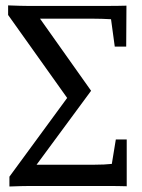

<svg xmlns="http://www.w3.org/2000/svg" viewBox="-20 -595 522 705"><path d="M405.3 -83H445.3V88.9Q417 87.9 365.2 87.9H89.8Q63.5 87.9 14.6 89.8V53.7L226.6 -235.4L9.8 -540V-575.2Q60.5 -573.2 85 -573.2H362.3Q415 -573.2 444.3 -574.2L443.4 -423.8H401.4L387.7 -524.4Q352.5 -526.4 323.2 -526.4H127L314.5 -261.7L114.3 9.8H327.1Q364.3 9.8 390.6 6.8Z"/></svg>

Font: Crimson Pro
Style: Regular
Weight: 400
Designer: Jacques Le Bailly
Foundry: Baron von Fonthausen
Version: Version 1.003